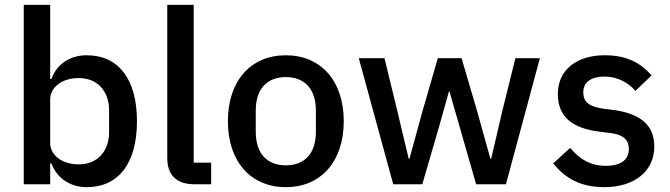

<svg xmlns="http://www.w3.org/2000/svg" viewBox="-20 -760 2764 792"><path d="M78 0H187V-86H192C215 -25 269 12 338 12C470 12 545 -88 545 -260C545 -432 470 -532 338 -532C269 -532 215 -497 192 -434H187V-740H78ZM305 -82C238 -82 187 -118 187 -171V-349C187 -402 238 -438 305 -438C381 -438 430 -385 430 -305V-215C430 -135 381 -82 305 -82Z M851 0V-89H779V-740H670V-108C670 -40 706 0 781 0Z M1159 12C1304 12 1398 -94 1398 -260C1398 -426 1304 -532 1159 -532C1014 -532 920 -426 920 -260C920 -94 1014 12 1159 12ZM1159 -78C1084 -78 1035 -124 1035 -216V-304C1035 -396 1084 -442 1159 -442C1234 -442 1283 -396 1283 -304V-216C1283 -124 1234 -78 1159 -78Z M1602 0H1722L1791 -237L1832 -383H1834L1876 -237L1944 0H2067L2207 -520H2106L2052 -302L2006 -105H2003L1948 -302L1884 -520H1786L1723 -302L1669 -105H1666L1619 -302L1566 -520H1460Z M2473 12C2598 12 2679 -55 2679 -155C2679 -239 2629 -289 2514 -306L2466 -312C2410 -321 2386 -339 2386 -379C2386 -418 2414 -444 2474 -444C2530 -444 2574 -417 2601 -385L2668 -449C2621 -501 2567 -532 2474 -532C2359 -532 2281 -472 2281 -372C2281 -276 2345 -230 2452 -217L2500 -211C2555 -204 2574 -179 2574 -146C2574 -102 2543 -76 2479 -76C2416 -76 2371 -103 2332 -150L2262 -86C2311 -25 2374 12 2473 12Z"/></svg>

Font: IBMKR Medm
Style: Regular
Weight: 500
Designer: Mike Abbink; Paul van der Laan; Pieter van Rosmalen; Wujin Sim; Chorong Kim; Dohee Lee;
Foundry: Sandoll Inc.
Version: Version 1.002